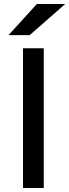

<svg xmlns="http://www.w3.org/2000/svg" viewBox="-20 -942 347 962"><path d="M95.2 0V-700.2H199.2V0ZM128.9 -766.1H22.9L164.6 -921.9H306.6Z"/></svg>

Font: Overpass
Style: Regular
Weight: 400
Designer: Delve Withrington
Foundry: Delve Fonts
Version: Version 1.001